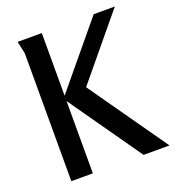

<svg xmlns="http://www.w3.org/2000/svg" viewBox="-133 -834 854 939"><g transform="rotate(-20 294.5 -365.0)"><path d="M64 -730H190V-404L460 -730H570L303 -407L589 0H454L190 -376V0H78V-666Z"/></g></svg>

Font: Rosario SemiBold
Style: Regular
Weight: 600
Designer: Hector Gatti
Foundry: Omnibus Type
Version: Version 1.101; ttfautohint (v1.8.1.43-b0c9)